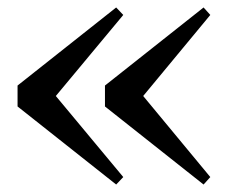

<svg xmlns="http://www.w3.org/2000/svg" viewBox="-20 -539 631 514"><path d="M291 -45 27 -254V-310L291 -519L310 -499L102 -249V-315L310 -65ZM525 -45 261 -254V-310L525 -519L543 -499L336 -249V-315L543 -65Z"/></svg>

Font: Noto Serif SC ExtraLight
Style: Bold
Weight: 700
Version: Version 2.002-H1;hotconv 1.1.0;makeotfexe 2.6.0